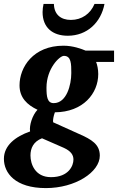

<svg xmlns="http://www.w3.org/2000/svg" viewBox="-51 -734 604 983"><path d="M533 -417V-475H387C368 -483 324 -500 274 -500C119 -500 49 -390 49 -297C49 -234 88 -197 141 -172C115 -145 98 -92 103 -61C28 -35 -31 11 -31 79C-31 151 26 229 184 229C335 229 460 147 460 63C460 5 418 -20 354 -48L221 -108C219 -119 223 -140 230 -159C375 -160 452 -256 452 -355C452 -379 447 -402 441 -417ZM314 -360C314 -299 290 -206 224 -206C191 -206 187 -239 187 -285C187 -383 254 -448 276 -448C314 -448 314 -407 314 -360ZM325 83C325 114 301 173 210 173C128 173 105 105 105 62C105 25 120 -9 164 -26L276 23C313 40 325 60 325 83ZM484 -714H433C412 -663 367 -632 312 -632C260 -632 226 -660 225 -714H172C169 -700 167 -686 167 -672C167 -593 218 -551 296 -551C395 -551 466 -619 484 -714Z"/></svg>

Font: Veleka
Style: Bold Italic
Weight: 700
Italic angle: -12°
Designer: Stefan Peev, Context Ltd, 2016; SIL International, 1997-2014.
Foundry: Stefan Peev, Context Ltd, 2016
Version: Version 5.000